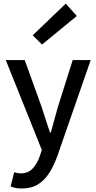

<svg xmlns="http://www.w3.org/2000/svg" viewBox="-20 -838 537 1069"><path d="M101.6 211.4Q82.5 211.4 67.1 208.5Q51.8 205.6 39.1 199.7L59.1 121.1Q68.8 124 77.9 125.7Q86.9 127.4 95.2 127.4Q136.2 127.4 161.9 100.1Q187.5 72.8 201.7 30.8L212.9 -2.9L12.2 -503.4H117.7L211.9 -242.2Q223.1 -209 234.6 -172.1Q246.1 -135.3 258.3 -99.6H262.7Q272.5 -134.8 282.5 -171.1Q292.5 -207.5 302.2 -242.2L384.8 -503.4H484.9L299.3 30.8Q279.8 85 253.9 125.5Q228 166 191.2 188.7Q154.3 211.4 101.6 211.4ZM213.9 -589.8 162.1 -641.6 346.2 -817.9 407.7 -749Z"/></svg>

Font: Akatab SemiBold
Style: Regular
Weight: 600
Designer: SIL Global
Foundry: SIL Global
Version: Version 4.100